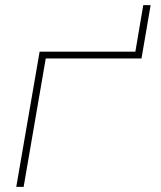

<svg xmlns="http://www.w3.org/2000/svg" viewBox="-20 -730 627 750"><path d="M532.7 -501.5H158.7L72.3 0H43.5L134.8 -528.3H508.8L539.6 -710H568.4Z"/></svg>

Font: Roboto Mono Thin
Style: Italic
Weight: 250
Designer: Google
Version: Version 2.000985; 2015; ttfautohint (v1.3)